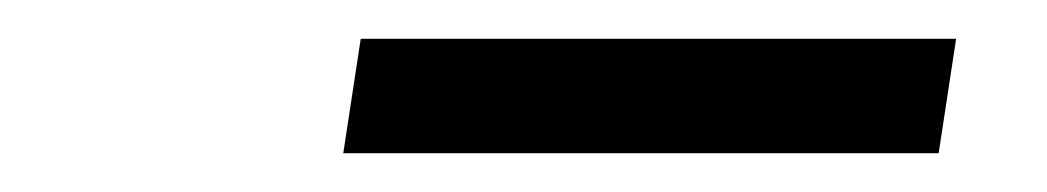

<svg xmlns="http://www.w3.org/2000/svg" viewBox="-20 -707 540 99"><path d="M157 -628 166 -687H473L464 -628Z"/></svg>

Font: Nunito Sans 10pt
Style: Italic
Weight: 400
Italic angle: -9°
Designer: Vernon Adams
Foundry: Vernon Adams
Version: Version 3.101;gftools[0.9.27]